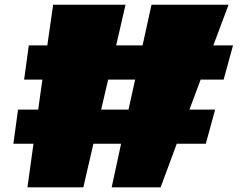

<svg xmlns="http://www.w3.org/2000/svg" viewBox="-20 -800 1044 820"><path d="M103 -606H182.1L207 -779.8H516.1L476.1 -606H588.9L627 -779.8H956.1L891.1 -606H975.1L935.1 -460H836.9L789.1 -332H898.9L858.9 -186H734.9L666 0H457L497.1 -186H378.9L335.9 0H97.2L123 -186H37.1L57.1 -332H143.1L161.1 -460H83ZM412.1 -332H528.8L557.1 -460H441.9Z"/></svg>

Font: Rammetto One
Style: Regular
Weight: 400
Designer: Vernon Adams
Foundry: Vernon Adams
Version: Version 1.100; ttfautohint (v1.8.4.7-5d5b)